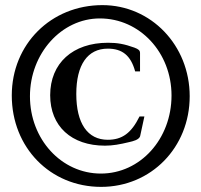

<svg xmlns="http://www.w3.org/2000/svg" viewBox="-20 -711 787 750"><path d="M650 -338C650 -168 528 -33 374 -33C220 -33 97 -167 97 -335C97 -502 220 -639 370 -639C526 -639 650 -506 650 -338ZM721 -335C721 -534 570 -691 380 -691C179 -691 26 -538 26 -338C26 -135 176 19 375 19C570 19 721 -135 721 -335ZM544 -256H525C493 -191 457 -165 401 -165C322 -165 278 -229 278 -344C278 -458 322 -521 401 -521C458 -521 491 -494 508 -432H527V-504C527 -514 521 -519 505 -525C466 -539 439 -544 402 -544C264 -544 176 -464 176 -339C176 -218 259 -142 390 -142C420 -142 448 -147 485 -156L497 -159C516 -164 527 -172 528 -182Z"/></svg>

Font: XITS Math
Style: Bold
Weight: 700
Designer: MicroPress Inc., with final additions and corrections provided by Coen Hoffman, Elsevier (retired)
Version: Version 1.302